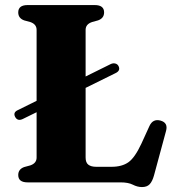

<svg xmlns="http://www.w3.org/2000/svg" viewBox="-20 -720 690 758"><path d="M39.5 -259Q30.5 -277 52 -286L124.5 -322V-602Q124.5 -624.5 99.5 -633L75.5 -639.5Q52 -648 52 -671Q52 -700 89 -700H354Q391 -700 391 -671Q391 -648 367 -639.5L343.5 -633Q318 -624.5 318 -602V-418L417 -467Q426.5 -471.5 435.2 -469.2Q444 -467 448 -459Q457 -441 435.5 -431L318 -373V-98Q318 -78 328.8 -69.8Q339.5 -61.5 360 -61.5H420.5Q461.5 -61.5 487 -79.5Q512.5 -97.5 538.5 -153.5L570 -222.5Q583.5 -252 613.5 -244Q644.5 -235.5 635.5 -203L588 -27.5Q581.5 -4 571 7.2Q560.5 18.5 540.5 18.5Q522.5 18.5 504.5 9.2Q486.5 0 456 0H89Q52 0 52 -29Q52 -52 75.5 -60.5L99.5 -67Q124.5 -75.5 124.5 -98V-277L69.5 -250Q49 -240.5 39.5 -259Z"/></svg>

Font: Fraunces 9pt S000
Style: Bold
Weight: 700
Version: Version 1.000; ttfautohint (v1.8.3)